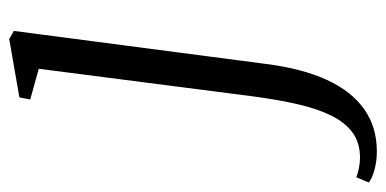

<svg xmlns="http://www.w3.org/2000/svg" viewBox="-354 -353 836 416"><g transform="rotate(-90 64.0 -145.0)"><path d="M133.5 13Q123.5 92 98.8 145.5Q74 199 35.2 226.2Q-3.5 253.5 -56 253.5Q-77 253.5 -95.5 248.5Q-114 243.5 -123.5 236L-112 209Q-105 212 -93 214.5Q-81 217 -69.5 217Q-37.5 217 -15.5 201Q6.5 185 21.5 154.8Q36.5 124.5 46.2 81.8Q56 39 63 -13.5L123 -479L56.5 -497.5L61 -521L187.5 -543L205 -533Z"/></g></svg>

Font: Merriweather 72pt Light
Style: Italic
Weight: 300
Italic angle: -7.8°
Version: Version 2.101